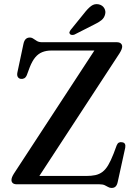

<svg xmlns="http://www.w3.org/2000/svg" viewBox="-20 -908 678 946"><path d="M569 -645.5 158.5 -17.5 99.5 -41H404Q430.5 -41 450 -45.2Q469.5 -49.5 485 -61.2Q500.5 -73 513.2 -94.5Q526 -116 539.5 -150.5L555 -192Q559 -202 566 -205.5Q573 -209 582 -207Q592.5 -205.5 595.8 -198.2Q599 -191 597 -180L560 -11.5Q557 3 550 10.5Q543 18 530 18Q520.5 18 513 13.5Q505.5 9 495.8 4.5Q486 0 470 0H63Q49.5 0 43 -5.8Q36.5 -11.5 36.5 -21Q36.5 -27.5 39.5 -35.2Q42.5 -43 48.5 -52.5L461 -683.5L475.5 -659H232.5Q208 -659 188.5 -651.2Q169 -643.5 154 -625.8Q139 -608 126.5 -576.5L112 -537.5Q107 -526 99 -522Q91 -518 82 -519.5Q72.5 -521 67.8 -528.8Q63 -536.5 65.5 -550L95.5 -691.5Q99 -708 106.8 -715.5Q114.5 -723 127 -723Q136.5 -723 144.5 -717.2Q152.5 -711.5 162.2 -705.8Q172 -700 187 -700H555Q568.5 -700 575.2 -694Q582 -688 582 -678.5Q582 -672.5 578.8 -664.2Q575.5 -656 569 -645.5ZM394.5 -842.5Q412.5 -866 429.2 -878.5Q446 -891 467 -886.5Q485.5 -882 493.8 -867.5Q502 -853 498 -838Q494 -820 479.8 -808.5Q465.5 -797 443 -786.5L346.5 -737.5Q341 -735.5 334.8 -735.8Q328.5 -736 325 -740Q320.5 -745 322.5 -750.2Q324.5 -755.5 328 -760.5Z"/></svg>

Font: Fraunces 10pt
Style: Regular
Weight: 400
Version: Version 1.000;[b76b70a41]